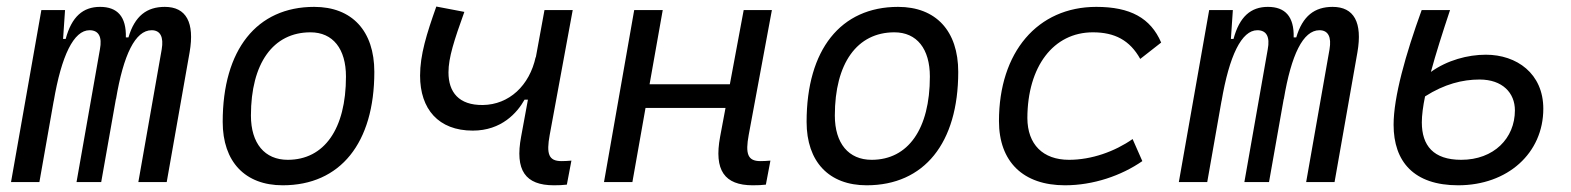

<svg xmlns="http://www.w3.org/2000/svg" viewBox="-20 -548 4728 578"><path d="M175.8 -517.6H104.5L13.2 0H98.6L141.6 -243.7V-242.7C165 -380.9 202.1 -457 249.5 -457C276.9 -457 288.1 -437.5 280.8 -399.4L210.4 0H284.7L329.1 -251V-249C351.6 -383.3 387.2 -457 436.5 -457C462.9 -457 473.1 -436.5 466.8 -399.4L396.5 0H481.9L550.8 -390.6C566.4 -480.5 540.5 -527.3 476.1 -527.3C421.9 -527.3 385.7 -500 366.7 -435.5H358.9C360.4 -498 333.5 -527.3 281.2 -527.3C230 -527.3 195.8 -498 177.7 -430.7H169.9Z M831.1 9.8C1004.4 9.8 1106.9 -117.2 1106.9 -331.5C1106.9 -455.1 1039.6 -527.3 925.8 -527.3C752.9 -527.3 650.4 -398.4 650.4 -181.2C650.4 -61 717.8 9.8 831.1 9.8ZM846.2 -66.9C776.9 -66.9 735.4 -116.2 735.4 -200.2C735.4 -357.4 802.2 -450.7 914.6 -450.7C982.4 -450.7 1021.5 -400.9 1021.5 -317.4C1021.5 -159.7 956.1 -66.9 846.2 -66.9Z M1403.3 -154.8C1489.7 -154.8 1537.1 -208.5 1559.1 -248H1569.3L1548.8 -136.7C1529.8 -35.6 1561 9.8 1647.5 9.8C1661.6 9.8 1674.8 9.3 1686.5 7.8L1700.2 -64.5C1689.5 -63.5 1679.2 -63 1670.4 -63C1631.3 -63 1624.5 -85 1634.8 -141.6L1704.1 -517.6H1619.1L1592.8 -374V-377C1574.2 -290 1512.2 -232.9 1433.6 -231.9C1361.3 -231 1330.1 -270.5 1330.1 -330.1C1330.1 -374.5 1347.2 -426.8 1377.9 -512.2L1293.5 -528.3C1264.2 -445.8 1244.6 -382.8 1244.6 -320.3C1244.6 -219.7 1299.8 -154.8 1403.3 -154.8Z M1798.3 0H1883.8L1923.3 -223.1H2164.1L2147.9 -136.7C2128.9 -35.2 2161.1 9.8 2246.1 9.8C2261.2 9.8 2273.9 9.3 2285.6 7.8L2299.3 -64.5C2288.6 -63.5 2278.8 -63 2269 -63C2230.5 -63 2223.6 -85.4 2233.9 -141.6L2303.7 -517.6H2218.8L2177.2 -294.4H1935.5L1975.1 -517.6H1889.2Z M2588.9 9.8C2762.2 9.8 2864.7 -117.2 2864.7 -331.5C2864.7 -455.1 2797.4 -527.3 2683.6 -527.3C2510.7 -527.3 2408.2 -398.4 2408.2 -181.2C2408.2 -61 2475.6 9.8 2588.9 9.8ZM2604 -66.9C2534.7 -66.9 2493.2 -116.2 2493.2 -200.2C2493.2 -357.4 2560.1 -450.7 2672.4 -450.7C2740.2 -450.7 2779.3 -400.9 2779.3 -317.4C2779.3 -159.7 2713.9 -66.9 2604 -66.9Z M3198.2 -66.9C3119.6 -66.9 3073.2 -113.3 3072.8 -192.4C3073.2 -348.1 3151.4 -450.7 3270 -450.7C3335.9 -450.7 3381.3 -426.8 3412.6 -370.6L3475.6 -419.9C3443.8 -493.7 3382.8 -527.3 3280.3 -527.3C3103.5 -527.3 2987.3 -391.1 2987.3 -183.6C2987.3 -61 3060.1 9.8 3186 9.8C3271 9.8 3355.5 -19 3418.9 -63L3389.6 -129.4C3335.9 -91.8 3266.1 -66.9 3198.2 -66.9Z M3691.4 -517.6H3620.1L3528.8 0H3614.3L3657.2 -243.7V-242.7C3680.7 -380.9 3717.8 -457 3765.1 -457C3792.5 -457 3803.7 -437.5 3796.4 -399.4L3726.1 0H3800.3L3844.7 -251V-249C3867.2 -383.3 3902.8 -457 3952.1 -457C3978.5 -457 3988.8 -436.5 3982.4 -399.4L3912.1 0H3997.6L4066.4 -390.6C4082 -480.5 4056.2 -527.3 3991.7 -527.3C3937.5 -527.3 3901.4 -500 3882.3 -435.5H3874.5C3876 -498 3849.1 -527.3 3796.9 -527.3C3745.6 -527.3 3711.4 -498 3693.4 -430.7H3685.5Z M4369.6 9.8C4518.6 9.8 4626 -86.9 4626 -220.7C4626 -326.7 4545.9 -383.3 4453.1 -383.3C4398.4 -383.3 4336.9 -366.7 4287.6 -331.5C4302.2 -385.7 4322.3 -448.7 4345.2 -517.6H4259.8C4211.4 -384.3 4175.3 -255.9 4175.3 -172.4C4175.3 -61.5 4236.3 9.8 4369.6 9.8ZM4270 -257.8C4328.1 -294.9 4382.8 -308.6 4434.1 -308.6C4503.4 -308.6 4540.5 -268.1 4540.5 -215.8C4540.5 -131.8 4477.1 -66.9 4378.9 -66.9C4294.9 -66.9 4260.3 -109.9 4260.3 -179.7C4260.3 -200.7 4263.7 -227.1 4270 -257.8Z"/></svg>

Font: Cascadia Code PL SemiLight
Style: Italic
Weight: 350
Italic angle: -10°
Monospace: yes
Designer: Aaron Bell
Foundry: Saja Typeworks
Version: Version 2404.023